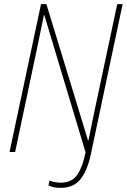

<svg xmlns="http://www.w3.org/2000/svg" viewBox="-20 -734 612 927"><path d="M273 173Q335 173 368.5 131.5Q402 90 419 9L572 -714H546L436 -197Q429 -164 421.5 -127Q414 -90 407 -56H405L204 -714H178L26 0H53L164 -525Q173 -566 179 -598Q185 -630 192 -661H194L393 1Q380 70 353.5 109Q327 148 273 148Q246 148 219 138L214 161Q235 173 273 173Z"/></svg>

Font: Noto Sans UI SemiCondensed Thin
Style: Italic
Weight: 250
Width: 4
Italic angle: -12°
Designer: Monotype Design Team
Foundry: Monotype Imaging Inc.
Version: Version 1.901